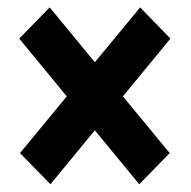

<svg xmlns="http://www.w3.org/2000/svg" viewBox="-20 -590 509 511"><path d="M33.2 -182.6 157.7 -333.5 31.2 -487.3 112.3 -570.3 232.4 -424.3 353 -570.3 433.6 -487.3 307.1 -333.5 431.6 -182.6 350.6 -99.6 232.4 -243.2 114.3 -99.6Z"/></svg>

Font: Roboto Condensed
Style: Bold
Weight: 700
Designer: Google
Version: Version 2.134; 2016